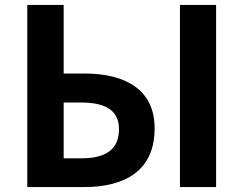

<svg xmlns="http://www.w3.org/2000/svg" viewBox="-20 -761 990 781"><path d="M91 0H322C486 0 609 -65 609 -239C609 -397 489 -462 323 -462H239V-741H91ZM239 -117V-344H309C413 -344 464 -310 464 -236C464 -152 409 -117 311 -117ZM712 0H859V-741H712Z"/></svg>

Font: Noto Sans HK
Style: Bold
Weight: 700
Designer: Ryoko NISHIZUKA 西塚涼子 (kana, bopomofo & ideographs); Paul D. Hunt (Latin, Greek & Cyrillic); Sandoll Communications 산돌커뮤니
Foundry: Adobe
Version: Version 2.002;hotconv 1.0.116;makeotfexe 2.5.65601